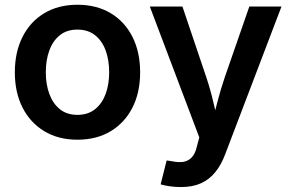

<svg xmlns="http://www.w3.org/2000/svg" viewBox="-20 -568 1204 796"><path d="M300.8 11.2Q222.2 11.2 163.8 -23.9Q105.5 -59.1 73.5 -121.8Q41.5 -184.6 41.5 -268.1Q41.5 -352.1 73.5 -415.3Q105.5 -478.5 163.8 -513.4Q222.2 -548.3 300.8 -548.3Q380.4 -548.3 438.7 -513.4Q497.1 -478.5 529.1 -415.3Q561 -352.1 561 -268.1Q561 -184.6 529.1 -121.8Q497.1 -59.1 438.7 -23.9Q380.4 11.2 300.8 11.2ZM300.8 -91.8Q344.7 -91.8 374 -115.2Q403.3 -138.7 418 -178.5Q432.6 -218.3 432.6 -268.6Q432.6 -318.8 418 -358.9Q403.3 -398.9 374 -422.1Q344.7 -445.3 300.8 -445.3Q257.3 -445.3 228.3 -422.1Q199.2 -398.9 184.6 -358.9Q169.9 -318.8 169.9 -268.6Q169.9 -218.3 184.6 -178.5Q199.2 -138.7 228.3 -115.2Q257.3 -91.8 300.8 -91.8ZM646 196.3 670.9 97.2 693.8 100.6Q720.7 106.4 741.2 102.8Q761.7 99.1 775.9 83.5Q790 67.9 796.4 38.6L806.2 1.5L601.1 -541H736.3L835 -248.5Q852.1 -197.8 863.8 -147Q875.5 -96.2 888.7 -43.5H855Q868.7 -96.2 881.8 -147.2Q895 -198.2 912.1 -248.5L1013.7 -541H1147L913.1 72.8Q897 115.7 872.3 146Q847.7 176.3 813 191.9Q778.3 207.5 730.5 207.5Q704.6 207.5 682.4 204.1Q660.2 200.7 646 196.3Z"/></svg>

Font: Inter 17pt SemiBold
Style: Regular
Weight: 600
Version: Version 4.001;git-66647c0bb